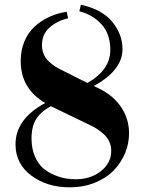

<svg xmlns="http://www.w3.org/2000/svg" viewBox="-20 -777 622 815"><path d="M316.9 -729 323.2 -756.8Q412.1 -737.8 456.1 -684.8Q500 -631.8 500 -567.9Q500 -521.5 467 -481.4Q434.1 -441.4 377.9 -412.1L400.9 -400.9Q461.9 -371.1 494.9 -321.3Q527.8 -271.5 527.8 -210.9Q527.8 -167.5 511 -127Q494.1 -86.4 463.1 -54Q432.1 -21.5 383.3 -1.7Q334.5 18.1 275.9 18.1Q179.2 18.1 112.5 -32Q45.9 -82 45.9 -164.1Q45.9 -272 171.9 -339.8Q67.9 -400.4 67.9 -518.1Q67.9 -564 83.7 -601.6Q99.6 -639.2 127.2 -664.3Q154.8 -689.5 189.2 -705.3Q223.6 -721.2 263.2 -727.1L269 -699.2Q224.1 -689.5 191.2 -660.9Q158.2 -632.3 158.2 -585.9Q158.2 -564.5 165.8 -546.6Q173.3 -528.8 187.5 -515.9Q201.7 -502.9 213.9 -495.1Q226.1 -487.3 243.2 -479L351.1 -424.8Q448.2 -480 448.2 -564.9Q448.2 -633.3 410.4 -674.3Q372.6 -715.3 316.9 -729ZM195.8 -326.2Q153.8 -303.7 133.8 -272Q113.8 -240.2 113.8 -189Q113.8 -146.5 127.9 -113.8Q142.1 -81.1 162.8 -63.2Q183.6 -45.4 210.7 -34.2Q237.8 -22.9 259 -19.5Q280.3 -16.1 300.8 -16.1Q365.7 -16.1 408.9 -51Q452.1 -85.9 452.1 -136.2Q452.1 -157.2 444.1 -175.3Q436 -193.4 421.1 -206.8Q406.2 -220.2 392.8 -229Q379.4 -237.8 361.8 -246.1Z"/></svg>

Font: Flanker Steampunk
Style: Bold
Weight: 700
Designer: Alexey Kryukov, Leonardo Di Lena
Foundry: Alexey Kryukov, Leonardo Di Lena
Version: 1.210